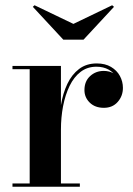

<svg xmlns="http://www.w3.org/2000/svg" viewBox="-20 -711 508 731"><path d="M204.5 -217Q204.5 -265.5 212 -310.8Q219.5 -356 236.5 -391.8Q253.5 -427.5 281.2 -448.5Q309 -469.5 348.5 -469.5Q380.5 -469.5 402.8 -456.2Q425 -443 436.5 -421.8Q448 -400.5 448 -376.5Q448 -345.5 428.2 -323Q408.5 -300.5 375.5 -300.5Q342 -300.5 321.8 -320.2Q301.5 -340 301.5 -368Q301.5 -401.5 323 -421.2Q344.5 -441 375 -441Q395.5 -441 412 -432Q428.5 -423 437.8 -408.2Q447 -393.5 447 -376.5H435Q435 -397.5 424.2 -416Q413.5 -434.5 393.8 -445.8Q374 -457 347 -457Q312.5 -457 287 -437.5Q261.5 -418 245 -384Q228.5 -350 220.2 -307Q212 -264 212 -217ZM212 -460V-12.5H284V0H27.5V-12.5H93V-447.5H27.5V-460ZM221 -560 105 -685 111.5 -691 259.5 -620 407 -691 414 -685 298 -560Z"/></svg>

Font: Bodoni Moda 18pt SemiBold
Style: Regular
Weight: 600
Designer: Owen Earl
Foundry: indestructible type
Version: Version 2.005